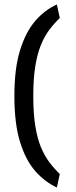

<svg xmlns="http://www.w3.org/2000/svg" viewBox="-20 -739 340 854"><path d="M233 95Q179 70 136.5 21.5Q94 -27 69 -108Q44 -189 44 -312Q44 -434 69 -515Q94 -596 136.5 -645.5Q179 -695 233 -719L246 -659Q221 -635 199.5 -606.5Q178 -578 162 -539Q146 -500 137 -444.5Q128 -389 128 -312Q128 -234 137 -178.5Q146 -123 162 -84.5Q178 -46 199.5 -17.5Q221 11 246 35Z"/></svg>

Font: Changa ExtraLight Light
Style: Regular
Weight: 300
Version: Version 3.002; ttfautohint (v1.8.2)